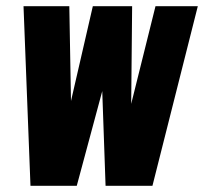

<svg xmlns="http://www.w3.org/2000/svg" viewBox="-20 -598 657 618"><path d="M78.1 0H227.1L309.1 -304.7L319.8 0H470.7L616.7 -578.1H480.5L402.3 -263.7L405.3 -578.1H278.8L208.5 -272.9L203.1 -578.1H55.7Z"/></svg>

Font: Oswald
Style: Heavy
Weight: 800
Designer: Vernon Adams
Foundry: Vernon Adams
Version: 3.0; ttfautohint (v0.95.6-bc232) -l 8 -r 50 -G 200 -x 0 -w "